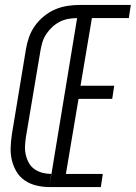

<svg xmlns="http://www.w3.org/2000/svg" viewBox="-20 -755 548 775"><path d="M179 0 300 -735H508L500 -682H351L305 -409H441L433 -356H297L246 -53H395L387 0ZM179 0Q153 0 127.5 -6Q102 -12 81 -26Q60 -40 47 -61.5Q34 -83 28 -108Q22 -133 23 -159.5Q24 -186 28 -213L85 -558Q89 -582 97.5 -606Q106 -630 121.5 -651.5Q137 -673 158 -690Q179 -707 202.5 -717Q226 -727 251 -731Q276 -735 300 -735L292 -682Q275 -682 257 -679Q239 -676 222 -667.5Q205 -659 191 -646Q177 -633 166.5 -617Q156 -601 151 -584Q146 -567 143 -549L85 -204Q82 -185 81 -166.5Q80 -148 84 -130.5Q88 -113 96.5 -97.5Q105 -82 119.5 -72Q134 -62 151.5 -57.5Q169 -53 187 -53Z"/></svg>

Font: Iosevka Light Oblique
Style: Regular
Weight: 300
Italic angle: -9°
Monospace: yes
Designer: Belleve Invis
Foundry: Belleve Invis
Version: Version 32.5.0; ttfautohint (v1.8.4)